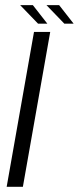

<svg xmlns="http://www.w3.org/2000/svg" viewBox="-20 -714 302 734"><path d="M5.5 0H67.5L172 -592H110ZM226 -623.5H261.5L206 -694.5H157.5ZM125.5 -623.5H161L105.5 -694.5H57Z"/></svg>

Font: Anybody Thin Light
Style: Italic
Weight: 300
Italic angle: -10°
Version: Version 1.113;gftools[0.9.25]